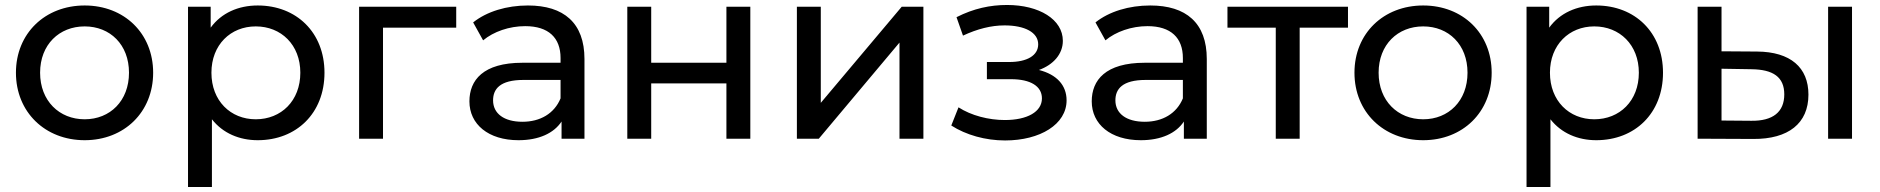

<svg xmlns="http://www.w3.org/2000/svg" viewBox="-20 -557 7551 771"><path d="M320 6C479 6 595 -107 595 -265C595 -423 479 -535 320 -535C161 -535 44 -423 44 -265C44 -107 161 6 320 6ZM320 -78C218 -78 141 -152 141 -265C141 -378 218 -451 320 -451C422 -451 498 -378 498 -265C498 -152 422 -78 320 -78Z M1015 -535C937 -535 869 -505 826 -446V-530H735V194H831V-78C875 -22 941 6 1015 6C1170 6 1283 -102 1283 -265C1283 -427 1170 -535 1015 -535ZM1007 -78C906 -78 829 -152 829 -265C829 -377 906 -451 1007 -451C1109 -451 1186 -377 1186 -265C1186 -152 1109 -78 1007 -78Z M1812 -530H1422V0H1518V-446H1812Z M2100 -535C2015 -535 1935 -511 1880 -467L1920 -395C1962 -430 2025 -452 2089 -452C2183 -452 2231 -405 2231 -324V-305H2078C1920 -305 1865 -235 1865 -150C1865 -58 1941 6 2062 6C2144 6 2204 -22 2235 -69V0H2327V-320C2327 -465 2244 -535 2100 -535ZM2078 -68C2004 -68 1960 -101 1960 -154C1960 -199 1987 -236 2082 -236H2231V-162C2206 -101 2149 -68 2078 -68Z M2499 0H2595V-222H2897V0H2993V-530H2897V-305H2595V-530H2499Z M3180 0H3268L3592 -386V0H3688V-530H3601L3276 -144V-530H3180Z M4152 -276C4210 -297 4248 -340 4248 -393C4248 -479 4153 -537 4024 -537C3956 -537 3890 -523 3821 -488L3847 -414C3905 -441 3960 -455 4014 -455C4095 -455 4149 -427 4149 -379C4149 -334 4104 -308 4033 -308H3943V-239H4040C4118 -239 4164 -211 4164 -162C4164 -108 4105 -75 4015 -75C3950 -75 3880 -93 3829 -126L3800 -53C3859 -15 3937 7 4016 7C4157 7 4263 -58 4263 -154C4263 -215 4223 -258 4152 -276Z M4599 -535C4514 -535 4434 -511 4379 -467L4419 -395C4461 -430 4524 -452 4588 -452C4682 -452 4730 -405 4730 -324V-305H4577C4419 -305 4364 -235 4364 -150C4364 -58 4440 6 4561 6C4643 6 4703 -22 4734 -69V0H4826V-320C4826 -465 4743 -535 4599 -535ZM4577 -68C4503 -68 4459 -101 4459 -154C4459 -199 4486 -236 4581 -236H4730V-162C4705 -101 4648 -68 4577 -68Z M5393 -530H4909V-446H5103V0H5199V-446H5393Z M5695 6C5854 6 5970 -107 5970 -265C5970 -423 5854 -535 5695 -535C5536 -535 5419 -423 5419 -265C5419 -107 5536 6 5695 6ZM5695 -78C5593 -78 5516 -152 5516 -265C5516 -378 5593 -451 5695 -451C5797 -451 5873 -378 5873 -265C5873 -152 5797 -78 5695 -78Z M6390 -535C6312 -535 6244 -505 6201 -446V-530H6110V194H6206V-78C6250 -22 6316 6 6390 6C6545 6 6658 -102 6658 -265C6658 -427 6545 -535 6390 -535ZM6382 -78C6281 -78 6204 -152 6204 -265C6204 -377 6281 -451 6382 -451C6484 -451 6561 -377 6561 -265C6561 -152 6484 -78 6382 -78Z M7036 -350 6893 -351V-530H6797V0L7020 1C7162 2 7242 -62 7242 -177C7242 -286 7170 -349 7036 -350ZM7321 0H7417V-530H7321ZM7013 -72 6893 -73V-281L7013 -279C7100 -278 7145 -248 7145 -178C7145 -107 7099 -71 7013 -72Z"/></svg>

Font: AWKNG-Font Medium
Style: Regular
Weight: 500
Designer: Awakening Church
Foundry: Awakening Church
Version: Version 1.700;PS 001.700;hotconv 1.0.88;makeotf.lib2.5.64775